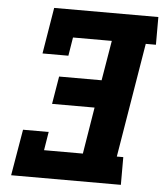

<svg xmlns="http://www.w3.org/2000/svg" viewBox="-53 -781 705 828"><g transform="rotate(5 300.0 -367.5)"><path d="M26 0 60 -200H171L158 -120H326L359 -322H175L195 -442H379L408 -615H240L227 -535H115L148 -735H599V-615H555L473 -120H501V0Z"/></g></svg>

Font: Iosevka Slab HvExObl
Style: Regular
Weight: 900
Width: 7
Italic angle: -9°
Monospace: yes
Designer: Belleve Invis
Foundry: Belleve Invis
Version: Version 11.1.1; ttfautohint (v1.8.3)